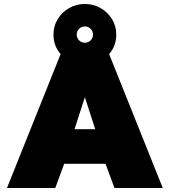

<svg xmlns="http://www.w3.org/2000/svg" viewBox="-20 -946 854 966"><path d="M799 0H556L511 -122H303L258 0H15L285 -674Q249 -715 249 -772Q249 -815 270.5 -850Q292 -885 328 -905.5Q364 -926 407 -926Q450 -926 486 -905.5Q522 -885 543.5 -850Q565 -815 565 -772Q565 -715 529 -674ZM366 -772Q366 -755 378 -743Q390 -731 407 -731Q424 -731 436 -743Q448 -755 448 -772Q448 -789 436 -801Q424 -813 407 -813Q390 -813 378 -801Q366 -789 366 -772ZM459 -296 407 -457 355 -296Z"/></svg>

Font: Prompt Black
Style: Regular
Weight: 900
Designer: Katatrad Team
Foundry: CadsonDemak
Version: Version 1.001